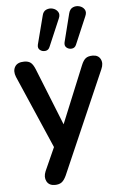

<svg xmlns="http://www.w3.org/2000/svg" viewBox="-62 -815 662 1046"><g transform="rotate(-5 268.5 -292.0)"><path d="M376 -563Q369 -546 352.5 -544Q336 -542 323.5 -552Q311 -562 315 -581L354 -736Q360 -760 377 -767.5Q394 -775 412.5 -770Q431 -765 440.5 -750Q450 -735 440 -713ZM231 -563Q224 -546 207 -544Q190 -542 177.5 -552Q165 -562 169 -581L209 -736Q214 -760 231.5 -767.5Q249 -775 267 -770Q285 -765 295 -750Q305 -735 295 -713ZM195 188Q163 188 150.5 164Q138 140 151 109L208 -18L35 -417Q22 -449 35.5 -472.5Q49 -496 87 -496Q109 -496 122 -486Q135 -476 146 -449L271 -137L399 -449Q410 -476 423.5 -486Q437 -496 461 -496Q492 -496 504 -472.5Q516 -449 502 -418L258 142Q246 168 232 178Q218 188 195 188Z"/></g></svg>

Font: Chiron GoRound TC M
Style: Regular
Weight: 500
Designer: Ryoko NISHIZUKA 西塚涼子 (kana, bopomofo & ideographs); Paul D. Hunt (Latin, Greek & Cyrillic); Sandoll Communications 산돌커뮤니
Foundry: Adobe
Version: Version 1.000;hotconv 1.1.1;makeotfexe 2.6.0